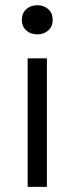

<svg xmlns="http://www.w3.org/2000/svg" viewBox="-20 -727 290 747"><path d="M87.5 0V-500H162.5V0ZM82.1 -691.2Q99.2 -706.7 125 -706.7Q150.8 -706.7 167.9 -691.2Q185 -675.8 185 -650Q185 -624.2 167.9 -608.8Q150.8 -593.3 125 -593.3Q99.2 -593.3 82.1 -608.8Q65 -624.2 65 -650Q65 -675.8 82.1 -691.2Z"/></svg>

Font: Boon
Style: Regular
Weight: 400
Designer: Sungsit Sawaiwan
Foundry: FontUni
Version: Version 3.0